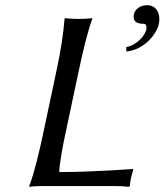

<svg xmlns="http://www.w3.org/2000/svg" viewBox="-20 -718 635 741"><path d="M232 -200 284 -445C300 -520 317 -592 336 -645V-648C336 -648 318 -645 283 -645C249 -645 232 -648 232 -648L229 -645C225 -588 214 -520 198 -445L146 -200C130 -125 113 -54 93 0V3C93 3 112 0 146 0H419C440 0 463 1 478 3L481 0C483 -14 483 -19 485 -29C487 -39 492 -54 494 -62L493 -66C493 -66 343 -54 209 -54C207 -78 228 -183 232 -200ZM548 -698C518 -698 501 -680 497 -664C494 -648 494 -626 535 -626C543 -626 547 -618 545 -605C540 -582 511 -545 467 -536L468 -519C540 -527 585 -589 593 -625C601 -661 586 -698 548 -698Z"/></svg>

Font: Libertinus Sans
Style: Italic
Weight: 400
Italic angle: -12°
Designer: Philipp H. Poll, Khaled Hosny
Foundry: Caleb Maclennan
Version: Version 7.050;RELEASE